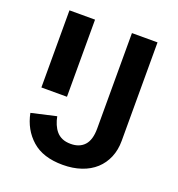

<svg xmlns="http://www.w3.org/2000/svg" viewBox="-129 -805 858 924"><g transform="rotate(20 300.0 -343.0)"><path d="M521 -698V-194Q521 -147 505 -109Q489 -71 459.5 -44Q430 -17 387.5 -2.5Q345 12 293 12Q192 12 135 -38.5Q78 -89 62 -170L189 -199Q193 -178 201 -159Q209 -140 221 -126Q233 -112 251 -104Q269 -96 295 -96Q340 -96 365 -123.5Q390 -151 390 -209V-698ZM70 -698H201V-303H70Z"/></g></svg>

Font: IBM Plex Mono SemiBold
Style: Regular
Weight: 600
Monospace: yes
Designer: Mike Abbink, Paul van der Laan, Pieter van Rosmalen
Foundry: Bold Monday
Version: Version 2.3